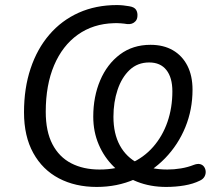

<svg xmlns="http://www.w3.org/2000/svg" viewBox="-20 -734 845 763"><path d="M364.4 8.9Q279.2 8.9 214 -25.3Q148.9 -59.5 112.2 -126Q75.4 -192.5 75.4 -287.6Q75.4 -383.6 101.6 -461.8Q127.7 -540.1 176.3 -596.5Q224.9 -653 292.9 -683.5Q360.9 -713.9 444.7 -713.9Q456.5 -713.9 469.5 -712.6Q482.6 -711.3 492.8 -709.3Q513.8 -706.3 520.9 -694.8Q527.9 -683.4 525.9 -667.3Q524.9 -657 518.8 -650Q512.6 -643 504.1 -640.1Q495.5 -637.3 485.7 -638.3Q473.7 -640.3 459.3 -641.4Q444.9 -642.4 432.8 -641.9Q350.2 -639.6 289.2 -596.1Q228.3 -552.7 195 -474.4Q161.8 -396.2 161.8 -289.9Q161.8 -211.9 188.3 -161Q214.8 -110.1 262.9 -85.2Q311 -60.3 375.4 -60.3Q443.7 -60.3 497.6 -84.1Q551.6 -107.9 588.7 -150.4Q625.8 -192.8 645.4 -249.2Q665 -305.7 665 -370.8Q665 -425.8 641.2 -455.8Q617.5 -485.8 572.9 -485.8Q526.7 -485.8 495.1 -456Q463.5 -426.1 447.2 -377Q430.8 -328 430.8 -269.8Q430.8 -202.9 456.4 -155.9Q482.1 -108.9 530 -84.6Q578 -60.3 645.1 -60.3Q671.8 -60.3 699.1 -64.8Q726.4 -69.3 750.5 -78.9Q765.1 -84.3 775.4 -81.7Q785.7 -79 791.3 -70.7Q796.9 -62.4 797.4 -52Q797.9 -41.5 792.4 -31.7Q786.8 -21.9 774.1 -16.1Q748.1 -3.1 713.1 2.9Q678.1 8.9 640.1 8.9Q577.3 8.9 524.5 -12Q471.6 -33 432.8 -71Q393.9 -108.9 372.3 -159.7Q350.6 -210.4 350.6 -270.4Q350.6 -349.7 378.1 -414.5Q405.6 -479.2 456.7 -517.6Q507.7 -555.9 578.2 -555.9Q629.9 -555.9 667.1 -534.3Q704.4 -512.6 724.8 -472.7Q745.1 -432.8 745.1 -377.5Q745.1 -298.5 716.6 -228.7Q688 -158.8 636.1 -105.2Q584.1 -51.7 514.9 -21.4Q445.7 8.9 364.4 8.9Z"/></svg>

Font: Nunito ExtraLight
Style: Italic
Weight: 200
Italic angle: -9°
Designer: Vernon Adams
Foundry: Vernon Adams
Version: Version 3.602